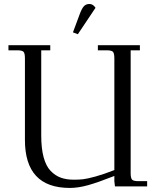

<svg xmlns="http://www.w3.org/2000/svg" viewBox="-20 -927 771 955"><path d="M22 -676.8V-702.1H230V-676.8H185.1V-252.9Q185.1 -189 197 -144.8Q209 -100.6 231.9 -76.9Q254.9 -53.2 282.7 -43.2Q310.5 -33.2 347.2 -33.2Q372.1 -33.2 392.6 -35.4Q413.1 -37.6 454.3 -48.8Q495.6 -60.1 548.8 -81.1V-637.2Q548.8 -662.1 541.7 -669.4Q534.7 -676.8 509.8 -676.8H466.8V-702.1H675.8V-676.8H629.9V-65.9Q629.9 -41 637 -33.4Q644 -25.9 668.9 -25.9H711.9V0H551.8L548.8 -25.9V-51.8Q468.3 -20 418.9 -6.1Q369.6 7.8 327.1 7.8Q104 7.8 104 -231V-637.2Q104 -662.1 96.9 -669.4Q89.8 -676.8 64.9 -676.8ZM342.8 -766.1 377 -857.9Q387.2 -885.3 397.5 -896.2Q407.7 -907.2 424.8 -907.2Q442.9 -907.2 455.1 -888.2L367.2 -756.8Z"/></svg>

Font: Dihjauti S
Style: Regular
Weight: 400
Designer: T. Christopher White
Version: Version 3.0.0